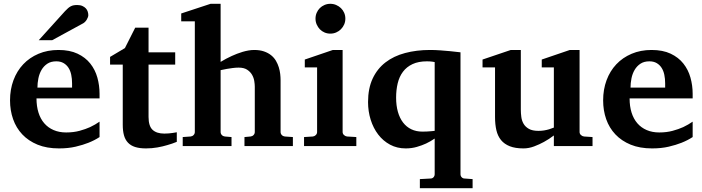

<svg xmlns="http://www.w3.org/2000/svg" viewBox="-20 -760 3655 999"><path d="M355 -326.2Q355 -350.1 350.6 -371.1Q346.2 -392.1 336.2 -407.5Q326.2 -422.9 310.5 -431.9Q294.9 -440.9 272.9 -440.9Q245.1 -440.9 226.3 -428.5Q207.5 -416 196 -396.2Q184.6 -376.5 179.7 -352.1Q174.8 -327.6 174.8 -304.2H355ZM498 -46.9Q472.2 -29.8 439.9 -17.1Q412.1 -5.9 373.5 3.2Q335 12.2 287.1 12.2Q223.1 12.2 175.5 -7.3Q127.9 -26.9 95.9 -60.8Q64 -94.7 48.1 -140.1Q32.2 -185.5 32.2 -237.8Q32.2 -294.4 50 -342.5Q67.9 -390.6 100.8 -425.5Q133.8 -460.4 180.4 -480.2Q227.1 -500 284.2 -500Q342.8 -500 383.5 -480.7Q424.3 -461.4 449.7 -429.4Q475.1 -397.5 486.6 -356.4Q498 -315.4 498 -272V-248H169.9Q169.9 -207 180.2 -174.3Q190.4 -141.6 210.2 -118.7Q230 -95.7 258.8 -83.3Q287.6 -70.8 324.2 -70.8Q362.3 -70.8 393.8 -79.3Q425.3 -87.9 448.7 -98.6Q475.6 -111.3 498 -127ZM439.5 -681.2Q439.5 -676.3 437.3 -670.2Q435.1 -664.1 431.6 -658.2Q428.2 -652.3 423.3 -647.2Q418.5 -642.1 413.6 -639.2L251.5 -550.8H181.6L318.4 -702.1Q327.1 -711.4 334.2 -717.5Q341.3 -723.6 348.4 -727.3Q355.5 -731 363.3 -732.4Q371.1 -733.9 381.3 -733.9Q397.5 -733.9 408.4 -729Q419.4 -724.1 426.5 -716.6Q433.6 -709 436.5 -699.5Q439.5 -689.9 439.5 -681.2Z M899.9 -22Q876.5 -12.2 850.1 -4.9Q827.6 2 799.1 7.1Q770.5 12.2 739.7 12.2Q706.5 12.2 683.3 4.9Q660.2 -2.4 645.8 -17.8Q631.3 -33.2 625 -56.2Q618.7 -79.1 618.7 -110.8V-423.8H552.7V-463.9L629.9 -509.8L683.6 -616.2H752.9V-487.8H891.6V-423.8H752.9V-151.9Q752.9 -104 773.9 -84.5Q794.9 -64.9 835 -64.9Q846.7 -64.9 858.4 -65.9Q870.1 -66.9 879.4 -68.4Q890.1 -69.8 899.9 -71.8Z M1252 0V-46.9L1283.7 -49.8Q1293 -50.8 1299.3 -57.4Q1305.7 -64 1305.7 -73.2V-309.1Q1305.7 -321.3 1303 -338.4Q1300.3 -355.5 1291.5 -370.8Q1282.7 -386.2 1266.1 -397.2Q1249.5 -408.2 1221.7 -408.2Q1206.5 -408.2 1190.2 -406Q1173.8 -403.8 1159.7 -401.4Q1143.6 -398.4 1127.9 -395V-73.2Q1127.9 -64 1134.3 -57.4Q1140.6 -50.8 1149.9 -49.8L1184.6 -46.9V0H930.7V-46.9L971.7 -49.8Q981 -50.8 987.3 -57.4Q993.7 -64 993.7 -73.2V-648.9H922.9V-689.9L1075.7 -740.2H1127.9V-438Q1155.8 -455.1 1186 -468.8Q1198.7 -474.6 1213.1 -480.2Q1227.5 -485.8 1242.4 -490.2Q1257.3 -494.6 1272.7 -497.3Q1288.1 -500 1302.7 -500Q1332 -500 1353.8 -492.4Q1375.5 -484.9 1390.9 -472.4Q1406.2 -460 1415.8 -443.6Q1425.3 -427.2 1430.7 -409.7Q1436 -392.1 1438 -374.8Q1439.9 -357.4 1439.9 -342.8V-73.2Q1439.9 -64 1446.3 -57.4Q1452.6 -50.8 1461.9 -49.8L1503.9 -46.9V0Z M1562 0V-46.9L1607.9 -49.8Q1616.7 -50.8 1623.3 -57.4Q1629.9 -64 1629.9 -73.2V-409.2H1565.9V-450.2L1711.9 -500H1762.7V-73.2Q1762.7 -64 1769.8 -57.4Q1776.9 -50.8 1785.6 -49.8L1834 -46.9V0ZM1776.9 -663.1Q1776.9 -647 1770.8 -632.8Q1764.6 -618.7 1753.9 -607.9Q1743.2 -597.2 1729 -591.1Q1714.8 -585 1698.7 -585Q1682.6 -585 1668.5 -591.1Q1654.3 -597.2 1644 -607.9Q1633.8 -618.7 1627.7 -632.8Q1621.6 -647 1621.6 -663.1Q1621.6 -679.2 1627.7 -693.4Q1633.8 -707.5 1644 -717.8Q1654.3 -728 1668.5 -734.1Q1682.6 -740.2 1698.7 -740.2Q1714.8 -740.2 1729 -734.1Q1743.2 -728 1753.9 -717.8Q1764.6 -707.5 1770.8 -693.4Q1776.9 -679.2 1776.9 -663.1Z M2241.7 -437Q2236.8 -438 2230.5 -439Q2225.1 -439.9 2217.5 -440.4Q2210 -440.9 2201.7 -440.9Q2157.2 -440.9 2126.5 -426.5Q2095.7 -412.1 2076.7 -386.7Q2057.6 -361.3 2049.3 -326.7Q2041 -292 2041 -252Q2041 -210.9 2050.3 -178.2Q2059.6 -145.5 2077.1 -122.6Q2094.7 -99.6 2120.1 -87.4Q2145.5 -75.2 2177.7 -75.2Q2189 -75.2 2200.2 -75.7Q2211.4 -76.2 2220.7 -77.1Q2231.4 -78.1 2241.7 -79.1ZM2164.6 219.2V171.9L2219.7 168.9Q2229.5 168.9 2235.6 162.4Q2241.7 155.8 2241.7 146V-39.1Q2220.7 -24.4 2196.8 -13.2Q2175.8 -3.4 2148.7 4.4Q2121.6 12.2 2090.8 12.2Q2045.9 12.2 2009.5 -7.3Q1973.1 -26.9 1947.8 -60.1Q1922.4 -93.3 1908.7 -137Q1895 -180.7 1895 -229Q1895 -299.8 1918.9 -351.1Q1942.9 -402.3 1985.6 -435.3Q2028.3 -468.3 2087.6 -484.1Q2147 -500 2217.8 -500Q2243.2 -500 2271 -498Q2298.8 -496.1 2322.3 -493.7Q2349.6 -491.2 2376 -487.8V146Q2376 155.8 2382.3 162.4Q2388.7 168.9 2397.9 168.9L2439 171.9V219.2Z M2861.8 0V-55.2Q2836.9 -36.1 2810.1 -21.5Q2787.1 -8.8 2759.3 1.7Q2731.4 12.2 2703.6 12.2Q2661.1 12.2 2632.6 1Q2604 -10.3 2586.9 -31.2Q2569.8 -52.2 2562.7 -82.5Q2555.7 -112.8 2555.7 -150.9V-409.2H2490.7V-450.2L2637.7 -500H2689.9V-189.9Q2689.9 -171.4 2692.4 -151.9Q2694.8 -132.3 2704.1 -116.2Q2713.4 -100.1 2731.7 -89.6Q2750 -79.1 2781.7 -79.1Q2797.4 -79.1 2811.8 -81.5Q2826.2 -84 2837.4 -87.4Q2850.1 -91.3 2861.8 -96.2V-409.2H2798.8V-450.2L2944.8 -500H2995.6V-73.2Q2995.6 -64 3002.7 -57.4Q3009.8 -50.8 3019 -49.8L3063 -46.9V0Z M3440.9 -326.2Q3440.9 -350.1 3436.5 -371.1Q3432.1 -392.1 3422.1 -407.5Q3412.1 -422.9 3396.5 -431.9Q3380.9 -440.9 3358.9 -440.9Q3331.1 -440.9 3312.3 -428.5Q3293.5 -416 3282 -396.2Q3270.5 -376.5 3265.6 -352.1Q3260.7 -327.6 3260.7 -304.2H3440.9ZM3584 -46.9Q3558.1 -29.8 3525.9 -17.1Q3498 -5.9 3459.5 3.2Q3420.9 12.2 3373 12.2Q3309.1 12.2 3261.5 -7.3Q3213.9 -26.9 3181.9 -60.8Q3149.9 -94.7 3134 -140.1Q3118.2 -185.5 3118.2 -237.8Q3118.2 -294.4 3136 -342.5Q3153.8 -390.6 3186.8 -425.5Q3219.7 -460.4 3266.4 -480.2Q3313 -500 3370.1 -500Q3428.7 -500 3469.5 -480.7Q3510.3 -461.4 3535.6 -429.4Q3561 -397.5 3572.5 -356.4Q3584 -315.4 3584 -272V-248H3255.9Q3255.9 -207 3266.1 -174.3Q3276.4 -141.6 3296.1 -118.7Q3315.9 -95.7 3344.7 -83.3Q3373.5 -70.8 3410.2 -70.8Q3448.2 -70.8 3479.7 -79.3Q3511.2 -87.9 3534.7 -98.6Q3561.5 -111.3 3584 -127Z"/></svg>

Font: Charis SIL Eur
Style: Bold
Weight: 700
Foundry: SIL International
Version: Version 5.000